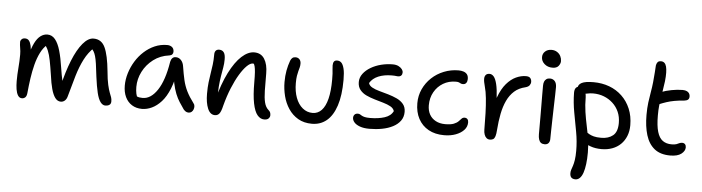

<svg xmlns="http://www.w3.org/2000/svg" viewBox="-54 -974 5434 1487"><g transform="rotate(5 2662.5 -230.5)"><path d="M127 9Q107 9 95.5 -9.5Q84 -28 79.5 -57.5Q75 -87 75 -120Q75 -171 79.5 -224Q84 -277 84 -327Q84 -354 79.5 -377.5Q75 -401 75 -424Q75 -436 84.5 -445.5Q94 -455 111 -455Q131 -455 142 -441Q153 -427 158.5 -401.5Q164 -376 164 -340L148 -322Q164 -385 183.5 -424Q203 -463 228 -481.5Q253 -500 281 -500Q317 -500 341.5 -470Q366 -440 382 -384.5Q398 -329 409 -254Q419 -189 427 -156Q435 -123 445 -104L417 -109Q444 -225 479.5 -313Q515 -401 556.5 -450.5Q598 -500 640 -500Q702 -500 729.5 -440.5Q757 -381 769 -258Q775 -191 784 -152.5Q793 -114 801 -93.5Q809 -73 814 -59.5Q819 -46 819 -27Q819 -8 806.5 0.5Q794 9 775 9Q754 9 737 -13.5Q720 -36 708.5 -83.5Q697 -131 687 -207Q680 -269 674.5 -306.5Q669 -344 662.5 -366Q656 -388 648 -401Q640 -414 628 -426L650 -429Q606 -388 576.5 -330.5Q547 -273 525 -199Q503 -125 479 -36Q473 -14 459.5 -2.5Q446 9 429 9Q403 9 385 -15Q367 -39 355 -83Q343 -127 335 -189Q325 -255 316 -301Q307 -347 294 -378Q281 -409 260 -428L287 -421Q257 -396 235.5 -353.5Q214 -311 200.5 -258Q187 -205 179 -149Q171 -93 166 -39Q164 -12 153 -1.5Q142 9 127 9Z M1060 10Q1015 10 981.5 -11Q948 -32 930 -70Q912 -108 912 -159Q912 -207 927 -256Q942 -305 969 -349Q996 -393 1033.5 -427Q1071 -461 1116 -480.5Q1161 -500 1212 -500Q1235 -500 1250 -488Q1265 -476 1265 -452Q1265 -440 1257.5 -431.5Q1250 -423 1235 -421Q1165 -412 1112.5 -372Q1060 -332 1031 -275Q1002 -218 1002 -156Q1002 -127 1007 -103.5Q1012 -80 1029 -43L977 -112Q1000 -89 1015.5 -82Q1031 -75 1058 -75Q1122 -75 1172.5 -151Q1223 -227 1246 -372Q1250 -391 1260 -401.5Q1270 -412 1287 -412Q1311 -412 1328 -393.5Q1345 -375 1349 -345Q1358 -287 1368.5 -241.5Q1379 -196 1399 -155.5Q1419 -115 1453 -70Q1462 -60 1463 -47Q1464 -34 1459.5 -21.5Q1455 -9 1445.5 -1Q1436 7 1423 7Q1409 7 1400 1Q1391 -5 1383 -14Q1364 -41 1347 -67.5Q1330 -94 1316 -128.5Q1302 -163 1292 -210.5Q1282 -258 1278 -323L1311 -324Q1297 -232 1271 -167.5Q1245 -103 1210 -64.5Q1175 -26 1136.5 -8Q1098 10 1060 10Z M2010 9Q1980 9 1957 -18.5Q1934 -46 1921.5 -108.5Q1909 -171 1909 -272Q1909 -320 1907 -349Q1905 -378 1900.5 -395Q1896 -412 1888 -422Q1880 -432 1868 -443Q1888 -444 1902.5 -438.5Q1917 -433 1924 -418.5Q1931 -404 1932 -380Q1918 -401 1908.5 -408Q1899 -415 1885 -415Q1865 -415 1839 -389.5Q1813 -364 1785 -318Q1757 -272 1731 -208.5Q1705 -145 1685 -69Q1675 -25 1662 -8Q1649 9 1627 9Q1590 9 1571 -36Q1552 -81 1552 -151Q1552 -202 1556.5 -240Q1561 -278 1566.5 -311Q1572 -344 1576.5 -379Q1581 -414 1581 -459Q1581 -478 1590 -488.5Q1599 -499 1617 -499Q1640 -499 1652.5 -482.5Q1665 -466 1665 -428Q1665 -395 1659.5 -364Q1654 -333 1648 -297Q1642 -261 1638 -213.5Q1634 -166 1637 -102L1619 -107Q1653 -236 1697.5 -324Q1742 -412 1791.5 -457Q1841 -502 1889 -502Q1942 -502 1968.5 -460Q1995 -418 1995 -348Q1995 -270 1996 -214Q1997 -158 2006 -122Q2015 -86 2037 -67Q2047 -59 2051 -49.5Q2055 -40 2055 -27Q2055 -14 2044.5 -2.5Q2034 9 2010 9Z M2381 10Q2319 10 2273.5 -16.5Q2228 -43 2198.5 -87.5Q2169 -132 2155.5 -186Q2142 -240 2142 -294Q2142 -342 2149.5 -383Q2157 -424 2171 -462Q2177 -477 2186.5 -484.5Q2196 -492 2211 -492Q2230 -492 2241.5 -479.5Q2253 -467 2253 -446Q2253 -430 2249.5 -416.5Q2246 -403 2241.5 -387Q2237 -371 2233.5 -349Q2230 -327 2230 -293Q2230 -229 2248.5 -179.5Q2267 -130 2301 -102Q2335 -74 2379 -74Q2420 -74 2449 -104.5Q2478 -135 2493 -195Q2508 -255 2508 -344Q2508 -372 2507 -390.5Q2506 -409 2504 -423.5Q2502 -438 2502 -454Q2502 -474 2509.5 -484.5Q2517 -495 2534 -495Q2554 -495 2567 -482Q2580 -469 2588 -437.5Q2596 -406 2596 -350Q2596 -229 2569.5 -149Q2543 -69 2495 -29.5Q2447 10 2381 10Z M2828 10Q2784 10 2754 -1Q2724 -12 2709.5 -29Q2695 -46 2695 -64Q2695 -79 2704 -89Q2713 -99 2730 -99Q2740 -99 2746.5 -95Q2753 -91 2761.5 -86Q2770 -81 2785 -77.5Q2800 -74 2826 -74Q2890 -74 2938.5 -89.5Q2987 -105 3005 -143Q2998 -165 2974.5 -178Q2951 -191 2918 -200.5Q2885 -210 2849.5 -220.5Q2814 -231 2784 -245Q2754 -259 2734.5 -283Q2715 -307 2715 -344Q2715 -379 2737 -408.5Q2759 -438 2795.5 -459.5Q2832 -481 2876 -492Q2920 -503 2965 -503Q2992 -503 3010 -494Q3028 -485 3037.5 -472.5Q3047 -460 3047 -447Q3047 -432 3038.5 -423Q3030 -414 3013 -414Q3007 -414 3001 -415Q2995 -416 2986.5 -416.5Q2978 -417 2966 -417Q2906 -417 2861.5 -398.5Q2817 -380 2795 -343Q2800 -323 2823.5 -310Q2847 -297 2880.5 -288Q2914 -279 2950 -268.5Q2986 -258 3017.5 -243.5Q3049 -229 3069 -205Q3089 -181 3089 -144Q3089 -104 3068 -75Q3047 -46 3010.5 -27Q2974 -8 2927 1Q2880 10 2828 10Z M3409 9Q3338 9 3287 -19.5Q3236 -48 3208.5 -99.5Q3181 -151 3181 -220Q3181 -279 3204.5 -330Q3228 -381 3269 -419.5Q3310 -458 3364 -479.5Q3418 -501 3478 -501Q3498 -501 3515.5 -495.5Q3533 -490 3543.5 -477Q3554 -464 3554 -440Q3554 -422 3545.5 -410Q3537 -398 3520 -398Q3509 -398 3502.5 -401.5Q3496 -405 3488.5 -408.5Q3481 -412 3464 -412Q3409 -412 3365.5 -386Q3322 -360 3296.5 -315Q3271 -270 3271 -212Q3271 -171 3287.5 -141Q3304 -111 3335.5 -94Q3367 -77 3409 -77Q3453 -77 3476.5 -86.5Q3500 -96 3512 -108.5Q3524 -121 3533 -130.5Q3542 -140 3556 -140Q3570 -140 3578 -131Q3586 -122 3586 -106Q3586 -72 3562.5 -46.5Q3539 -21 3499 -6Q3459 9 3409 9Z M3765 12Q3750 12 3739 3Q3728 -6 3722 -23Q3716 -40 3716 -61Q3716 -126 3714 -189Q3712 -252 3706.5 -305Q3701 -358 3691 -392Q3685 -415 3682.5 -428Q3680 -441 3680 -454Q3680 -472 3689.5 -483.5Q3699 -495 3719 -495Q3737 -495 3751.5 -478.5Q3766 -462 3776 -421.5Q3786 -381 3790 -309Q3794 -237 3792 -127L3760 -156Q3767 -253 3791.5 -319.5Q3816 -386 3850.5 -426Q3885 -466 3924 -484Q3963 -502 4001 -502Q4026 -502 4035.5 -490Q4045 -478 4045 -461Q4045 -447 4036 -434.5Q4027 -422 4005 -416Q3953 -404 3919 -373.5Q3885 -343 3863.5 -297.5Q3842 -252 3830.5 -194Q3819 -136 3814 -68Q3812 -36 3806.5 -18.5Q3801 -1 3791 5.5Q3781 12 3765 12Z M4190 11Q4173 11 4162 3Q4151 -5 4145.5 -22Q4140 -39 4140 -62Q4140 -140 4140 -195Q4140 -250 4139.5 -290.5Q4139 -331 4139 -366Q4139 -401 4139 -440Q4139 -458 4144 -471Q4149 -484 4160 -492Q4171 -500 4188 -500Q4210 -500 4224.5 -485Q4239 -470 4240 -439Q4240 -417 4239 -376.5Q4238 -336 4236.5 -287Q4235 -238 4234 -188.5Q4233 -139 4232 -98Q4231 -57 4231 -33Q4231 -14 4221 -1.5Q4211 11 4190 11ZM4199 -585Q4162 -585 4137 -607Q4112 -629 4112 -660Q4112 -687 4131.5 -704.5Q4151 -722 4181 -722Q4206 -722 4224.5 -710Q4243 -698 4252 -679.5Q4261 -661 4261 -641Q4261 -622 4246.5 -603.5Q4232 -585 4199 -585Z M4633 10Q4584 10 4546 -4Q4508 -18 4485.5 -39.5Q4463 -61 4463 -86Q4463 -98 4469 -107Q4475 -116 4489 -116Q4499 -116 4508 -110Q4517 -104 4530 -96.5Q4543 -89 4564.5 -83Q4586 -77 4623 -77Q4679 -77 4714 -105.5Q4749 -134 4749 -203Q4749 -251 4732 -289.5Q4715 -328 4684.5 -356Q4654 -384 4615 -399Q4576 -414 4531 -414Q4508 -414 4486 -409Q4464 -404 4448 -404Q4436 -404 4426.5 -409.5Q4417 -415 4412 -425Q4407 -435 4407 -445Q4407 -472 4435 -486.5Q4463 -501 4527 -501Q4593 -501 4649.5 -480Q4706 -459 4748.5 -418.5Q4791 -378 4815 -321Q4839 -264 4839 -193Q4839 -147 4824 -109.5Q4809 -72 4781.5 -45Q4754 -18 4716 -4Q4678 10 4633 10ZM4451 261Q4439 261 4429 256.5Q4419 252 4414 242Q4409 232 4409 217Q4409 202 4413.5 189Q4418 176 4424 158Q4430 140 4434.5 112Q4439 84 4439 40Q4439 -33 4425.5 -106Q4412 -179 4398 -254.5Q4384 -330 4383 -406Q4383 -431 4392.5 -443.5Q4402 -456 4420 -456Q4436 -456 4448.5 -445.5Q4461 -435 4468.5 -417.5Q4476 -400 4476 -379Q4476 -319 4484 -265.5Q4492 -212 4503 -161Q4514 -110 4522 -59Q4530 -8 4530 46Q4530 95 4525 135Q4520 175 4510.5 203Q4501 231 4486 246Q4471 261 4451 261Z M5167 13Q5090 13 5044 -24Q4998 -61 4977.5 -128Q4957 -195 4957 -284Q4957 -338 4962.5 -381Q4968 -424 4975 -463Q4982 -502 4986 -541Q4991 -588 4992.5 -617.5Q4994 -647 4996 -672Q4998 -686 5006 -697Q5014 -708 5033 -708Q5065 -708 5075 -670.5Q5085 -633 5077 -557Q5072 -517 5066.5 -486Q5061 -455 5056.5 -425.5Q5052 -396 5048.5 -363.5Q5045 -331 5045 -288Q5045 -208 5059 -161Q5073 -114 5101 -94Q5129 -74 5170 -74Q5195 -74 5208 -79Q5221 -84 5230 -88.5Q5239 -93 5252 -93Q5266 -93 5274 -84Q5282 -75 5282 -60Q5282 -32 5253 -9.5Q5224 13 5167 13ZM5046 -375Q5020 -363 5005.5 -373Q4991 -383 4991 -402Q4991 -423 5001.5 -439Q5012 -455 5053 -470Q5089 -484 5134 -492.5Q5179 -501 5218 -501Q5247 -501 5262 -488.5Q5277 -476 5277 -455Q5277 -438 5267 -430Q5257 -422 5237 -420Q5195 -417 5162.5 -411Q5130 -405 5102.5 -396Q5075 -387 5046 -375Z"/></g></svg>

Font: Shantell Sans
Style: Regular
Weight: 400
Designer: Stephen Nixon, Anya Danilova, Shantell Martin
Foundry: Arrow Type
Version: Version 1.008;[ac192a2d6]